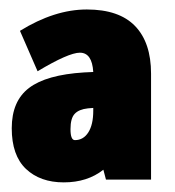

<svg xmlns="http://www.w3.org/2000/svg" viewBox="-20 -735 363 399"><path d="M21.5 -670.9Q93.3 -715.3 160.4 -715.3Q227.5 -715.3 260.7 -680.9Q293.9 -646.5 293.9 -582V-361.8H200.2L194.8 -382.3Q161.6 -356 112.5 -356Q63.5 -356 33.9 -384Q4.4 -412.1 4.4 -468.5Q4.4 -524.9 40.3 -552.2Q76.2 -579.6 154.8 -584.5L173.8 -585.4Q171.4 -625.5 146 -625.5Q122.6 -625.5 58.1 -586.9ZM135.7 -443.8Q153.3 -443.8 163.6 -460Q173.8 -476.1 173.8 -504.9V-510.7L162.6 -509.8Q144 -507.8 135.3 -498.5Q126.5 -489.3 126.5 -466.6Q126.5 -443.8 135.7 -443.8Z"/></svg>

Font: Open Sans Hebrew Condensed Extra Bold
Style: Regular
Weight: 800
Width: 3
Foundry: Ascender Corporation, Yanek Iontef
Version: Version 2.001;PS 002.001;hotconv 1.0.70;makeotf.lib2.5.58329